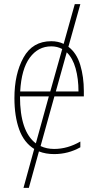

<svg xmlns="http://www.w3.org/2000/svg" viewBox="-20 -738 500 932"><path d="M78 -294Q84 -403 124.5 -458Q165 -513 229 -513Q258 -513 282 -500L224 -294ZM361 -294H251L304 -484Q333 -456 347 -406Q361 -356 361 -294ZM77 -270H217L154 -42Q77 -100 77 -270ZM243 10Q311 10 370 -23V-51Q308 -15 243 -15Q206 -15 177 -29L244 -270H387V-296Q387 -365 369.5 -423Q352 -481 312 -511L370 -718H343L289 -525Q262 -538 229 -538Q138 -538 94 -458.5Q50 -379 50 -262Q50 -174 73 -110Q96 -46 146 -15L94 174H120L169 -3Q202 10 243 10Z"/></svg>

Font: Noto Sans Display SemiCondensed Thin
Style: Regular
Weight: 250
Width: 4
Designer: Monotype Design team
Foundry: Monotype Imaging Inc.
Version: 1.000